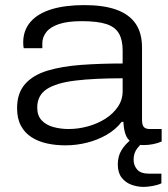

<svg xmlns="http://www.w3.org/2000/svg" viewBox="-20 -558 658 753"><path d="M236 12Q198 12 164 4.5Q130 -3 103.5 -20Q77 -37 62 -65Q47 -93 47 -134Q47 -193 78.5 -228.5Q110 -264 166.5 -281Q223 -298 298.5 -303.5Q374 -309 461 -309V-360Q461 -401 446.5 -426.5Q432 -452 397.5 -463.5Q363 -475 300 -475Q245 -475 211 -463.5Q177 -452 161.5 -432Q146 -412 146 -388V-369H73Q72 -374 71.5 -379Q71 -384 71 -391Q71 -439 99.5 -472Q128 -505 181.5 -521.5Q235 -538 311 -538Q385 -538 435 -520.5Q485 -503 511 -466.5Q537 -430 537 -371V-88Q537 -68 544 -60Q551 -52 568 -52H614V-3Q598 4 579.5 7.5Q561 11 543 11Q511 11 494.5 -1Q478 -13 471.5 -33.5Q465 -54 464 -80H457Q434 -50 398.5 -29.5Q363 -9 321.5 1.5Q280 12 236 12ZM249 -52Q287 -52 325 -62.5Q363 -73 393.5 -92.5Q424 -112 442.5 -139.5Q461 -167 461 -200V-251Q350 -251 275.5 -242Q201 -233 163.5 -208.5Q126 -184 126 -136Q126 -105 143 -86.5Q160 -68 188.5 -60Q217 -52 249 -52ZM543 175Q519 175 495.5 166.5Q472 158 457 138.5Q442 119 442 87Q442 55 456.5 31Q471 7 496 -12H547V-6Q533 5 518.5 23.5Q504 42 504 68Q504 91 518 107Q532 123 564 123H613V161Q598 168 578 171.5Q558 175 543 175Z"/></svg>

Font: Archivo SemiExpanded Light
Style: Regular
Weight: 300
Width: 6
Designer: Hector Gatti
Foundry: Omnibus-Type
Version: Version 2.001